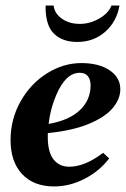

<svg xmlns="http://www.w3.org/2000/svg" viewBox="-20 -662 453 691"><path d="M18 -158Q18 -233 54 -297Q90 -361 149 -398Q208 -435 273 -435Q336 -435 374.5 -409Q413 -383 413 -341Q413 -306 386 -273.5Q359 -241 300.5 -216.5Q242 -192 152 -183V-168Q152 -115 172.5 -88.5Q193 -62 229 -62Q286 -62 351 -112L373 -92Q338 -46 284.5 -18.5Q231 9 175 9Q101 9 59.5 -35.5Q18 -80 18 -158ZM306 -355Q306 -375 296.5 -387.5Q287 -400 267 -400Q216 -400 182 -319Q161 -270 155 -216Q229 -229 267.5 -265.5Q306 -302 306 -355ZM144 -642H173Q176 -614 202.5 -595Q229 -576 267 -576Q304 -576 337.5 -595.5Q371 -615 381 -642H410Q400 -584 358.5 -547.5Q317 -511 258 -511Q204 -511 173.5 -541.5Q143 -572 144 -642Z"/></svg>

Font: Unna
Style: Bold Italic
Weight: 700
Italic angle: -8.05°
Designer: Jorge de Buen Unna
Foundry: Omnibus-Type
Version: Version 2.008